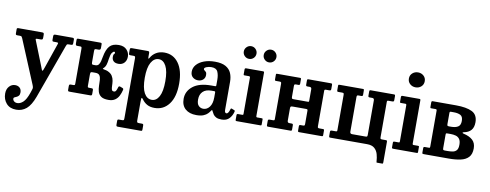

<svg xmlns="http://www.w3.org/2000/svg" viewBox="-78 -1184 4746 1860"><g transform="rotate(10 2295.0 -254.0)"><path d="M3 125.5Q3 81.5 27.2 55Q51.5 28.5 85 28.5Q113 28.5 130.2 44.5Q147.5 60.5 147.5 90.5Q147.5 111.5 138.8 122Q130 132.5 118.5 137.5Q107 142.5 98.2 146.8Q89.5 151 89.5 159.5Q89.5 174.5 101.8 185.5Q114 196.5 134.5 196.5Q163 196.5 191.2 170.8Q219.5 145 243.5 75.5L252.5 48Q259 32.5 257.5 21.5Q256 10.5 249.5 -4.5L72 -431Q66.5 -442.5 63.2 -446.2Q60 -450 45 -450H23.5Q12 -450 8.2 -453.2Q4.5 -456.5 4.5 -467V-508.5Q4.5 -520 19.5 -520H252Q264 -520 268 -515.8Q272 -511.5 272 -498.5V-474Q272 -459 268.2 -454.5Q264.5 -450 250.5 -450H222Q207.5 -450 204.2 -447.5Q201 -445 205.5 -435L301 -194.5Q308.5 -176.5 312.2 -165.5Q316 -154.5 319.5 -154.5Q324 -154.5 327.8 -164.2Q331.5 -174 338 -191.5L421 -433Q425 -443.5 422 -446.8Q419 -450 403.5 -450H381Q370 -450 367.2 -454Q364.5 -458 364.5 -468V-498.5Q364.5 -511.5 368.5 -515.8Q372.5 -520 385 -520H551Q568 -520 568 -506.5V-471.5Q568 -460.5 565 -455.2Q562 -450 551 -450H528.5Q511.5 -450 508.5 -444Q505.5 -438 500.5 -426L309 103.5Q277 190 234.5 225.8Q192 261.5 134.5 261.5Q71.5 261.5 37.2 222Q3 182.5 3 125.5Z M1122 -107.5Q1114.5 -75 1100.5 -47.5Q1086.5 -20 1062 -3.5Q1037.5 13 998.5 13Q949.5 13 925.8 -4Q902 -21 894 -48Q886 -75 885.5 -105.5Q885 -136 883.5 -163Q882 -190 870.8 -207Q859.5 -224 829.5 -224H801.5Q786 -224 783 -219.2Q780 -214.5 779.5 -198V-87Q779.5 -75.5 783 -72.8Q786.5 -70 796.5 -70H818Q828.5 -70 831.5 -65.8Q834.5 -61.5 834.5 -50.5V-16.5Q834.5 -7 831 -3.5Q827.5 0 818 0H613Q603.5 0 600.5 -3.8Q597.5 -7.5 597.5 -17V-51Q597.5 -62 600.8 -66Q604 -70 614.5 -70H638.5Q649.5 -70 652.5 -73Q655.5 -76 655.5 -88.5V-429Q655 -443 652.2 -446.5Q649.5 -450 638.5 -450H613Q602.5 -450 598.2 -454.2Q594 -458.5 594 -471.5V-503Q594 -514 597 -517Q600 -520 610.5 -520H822.5Q834 -520 837.2 -517.2Q840.5 -514.5 840.5 -503V-471Q840.5 -457.5 835.2 -453.8Q830 -450 820 -450H798.5Q786 -450 782.8 -446.5Q779.5 -443 779.5 -426.5V-318.5Q780 -305 782.8 -300.5Q785.5 -296 799 -296H816.5Q837.5 -296 848.2 -310Q859 -324 864.2 -345.5Q869.5 -367 873.5 -390Q886.5 -462 916 -495.2Q945.5 -528.5 1007 -528.5Q1058.5 -528.5 1085.2 -499.2Q1112 -470 1112 -432Q1112 -395 1090.8 -371.5Q1069.5 -348 1033.5 -348Q1001 -348 984.8 -363.5Q968.5 -379 968.5 -405.5Q968.5 -428 975.5 -432.8Q982.5 -437.5 982.5 -447Q982.5 -456.5 973.5 -456.5Q964 -456.5 952 -440.2Q940 -424 933.5 -376.5Q930 -345.5 922.8 -321.5Q915.5 -297.5 899 -283Q890 -275.5 896 -272.8Q902 -270 915 -268.2Q928 -266.5 941.5 -261Q975 -246.5 989 -223.8Q1003 -201 1006.5 -175.5Q1010 -150 1010.2 -127.5Q1010.5 -105 1015 -90.8Q1019.5 -76.5 1037 -76.5Q1050.5 -76.5 1057.5 -88.8Q1064.5 -101 1071 -124Q1074.5 -137.5 1088 -134L1110.5 -125.5Q1119 -122.5 1121 -118.2Q1123 -114 1122 -107.5Z M1117.5 -472V-502Q1117.5 -514.5 1122 -517.2Q1126.5 -520 1138 -520H1289Q1300 -520 1304.2 -517Q1308.5 -514 1308.5 -502.5V-465Q1308.5 -448.5 1311.5 -447.8Q1314.5 -447 1320 -456.5Q1339.5 -492 1373.8 -512.5Q1408 -533 1454.5 -533Q1542.5 -533 1594.5 -461.5Q1646.5 -390 1646.5 -260.5Q1646.5 -130.5 1593 -59.2Q1539.5 12 1451.5 12Q1408 12 1378.5 -4.2Q1349 -20.5 1328.5 -49Q1317.5 -64.5 1313 -62Q1308.5 -59.5 1308.5 -20.5V159Q1308.5 174.5 1312.2 178.8Q1316 183 1330 183H1356Q1367 183 1370.2 186.2Q1373.5 189.5 1373.5 201V236Q1373.5 248 1370.5 250.5Q1367.5 253 1355.5 253H1135Q1123.5 253 1120.5 248.8Q1117.5 244.5 1117.5 234V200.5Q1117.5 190.5 1120 186.8Q1122.5 183 1132.5 183H1164Q1177 183 1179.8 178.5Q1182.5 174 1182.5 159V-429Q1182.5 -443.5 1178 -446.8Q1173.5 -450 1163.5 -450H1133Q1123 -450 1120.2 -454.2Q1117.5 -458.5 1117.5 -472ZM1308.5 -260.5Q1308.5 -160.5 1336.2 -110.5Q1364 -60.5 1412 -60.5Q1456.5 -60.5 1483.5 -110.5Q1510.5 -160.5 1510.5 -260.5Q1510.5 -360 1483.5 -410.2Q1456.5 -460.5 1412 -460.5Q1365.5 -460.5 1337 -410.2Q1308.5 -360 1308.5 -260.5Z M1714.5 -124Q1714.5 -199 1776.2 -248.2Q1838 -297.5 1956.5 -297.5H1991Q1999.5 -297.5 2001.8 -299.5Q2004 -301.5 2004 -310.5V-362Q2004 -408.5 1989.8 -440.8Q1975.5 -473 1927.5 -473Q1901 -473 1879.5 -464.2Q1858 -455.5 1858 -443.5Q1858 -435.5 1865.8 -430.8Q1873.5 -426 1881.2 -417.5Q1889 -409 1889 -388.5Q1889 -359.5 1869.5 -342Q1850 -324.5 1820 -324.5Q1790 -324.5 1768 -343Q1746 -361.5 1746 -397Q1746 -435.5 1772.2 -465.8Q1798.5 -496 1845 -513.5Q1891.5 -531 1952.5 -531Q2019.5 -531 2058.2 -509Q2097 -487 2113 -449.5Q2129 -412 2129 -364.5V-87.5Q2129 -57.5 2147.5 -57.5Q2166 -57.5 2179.5 -105Q2182 -114 2191.5 -111L2218.5 -100Q2225 -97.5 2222.5 -88Q2213.5 -48.5 2186.8 -19.2Q2160 10 2111.5 10H2111Q2076.5 10 2057 -0.2Q2037.5 -10.5 2027.8 -25.5Q2018 -40.5 2012 -54Q2008.5 -63.5 2005 -64.2Q2001.5 -65 1995.5 -55Q1987.5 -42.5 1973 -27.2Q1958.5 -12 1932.2 -1Q1906 10 1862.5 10Q1793.5 10 1754 -24.8Q1714.5 -59.5 1714.5 -124ZM1853.5 -142Q1853.5 -99 1872.5 -80.5Q1891.5 -62 1918 -62Q1954.5 -62 1979.5 -94.8Q2004.5 -127.5 2004.5 -188V-237.5Q2004.5 -248.5 1995 -248.5H1965.5Q1911.5 -248.5 1882.5 -220.2Q1853.5 -192 1853.5 -142Z M2467.5 -615Q2442 -615 2423.5 -633.2Q2405 -651.5 2405 -677.5Q2405 -703 2423.5 -721.5Q2442 -740 2467.5 -740Q2493.5 -740 2511.8 -721.5Q2530 -703 2530 -677.5Q2530 -651.5 2511.8 -633.2Q2493.5 -615 2467.5 -615ZM2271.5 -615Q2246 -615 2227.5 -633.2Q2209 -651.5 2209 -677.5Q2209 -703 2227.5 -721.5Q2246 -740 2271.5 -740Q2297.5 -740 2315.8 -721.5Q2334 -703 2334 -677.5Q2334 -651.5 2315.8 -633.2Q2297.5 -615 2271.5 -615ZM2300 -450H2257.5Q2250.5 -450 2248.5 -452Q2246.5 -454 2246.5 -461.5V-506.5Q2246.5 -520 2259.5 -520H2427Q2437.5 -520 2437.5 -509.5V-82Q2437.5 -70 2448 -70H2490Q2497.5 -70 2500 -68.5Q2502.5 -67 2502.5 -59.5V-13Q2502.5 -5 2500.5 -2.5Q2498.5 0 2490 0H2261Q2252.5 0 2249.5 -2Q2246.5 -4 2246.5 -12V-55Q2246.5 -65 2249.8 -67.5Q2253 -70 2262 -70H2299.5Q2307.5 -70 2309.5 -72.5Q2311.5 -75 2311.5 -83V-437.5Q2311.5 -450 2300 -450Z M3042 -92.5Q3042 -79.5 3044.5 -74.8Q3047 -70 3060 -70H3094Q3102.5 -70 3104.8 -66.8Q3107 -63.5 3107 -55V-11Q3107 -3 3103.5 -1.5Q3100 0 3091.5 0H2871Q2863.5 0 2861.8 -3.8Q2860 -7.5 2860 -15.5V-55.5Q2860 -70 2872 -70H2898Q2909 -70 2912.5 -73.2Q2916 -76.5 2916 -89.5V-218Q2916 -227 2913.2 -230.2Q2910.5 -233.5 2900.5 -233.5H2769.5Q2754.5 -233.5 2749.8 -230Q2745 -226.5 2745 -210.5V-90.5Q2745 -70 2764 -70H2784.5Q2794 -70 2797.5 -67Q2801 -64 2801 -53V-15Q2801 -6 2798.2 -3Q2795.5 0 2787 0H2568Q2559 0 2556.5 -3.2Q2554 -6.5 2554 -16V-54Q2554 -64.5 2558 -67.2Q2562 -70 2572 -70H2602Q2611.5 -70 2615.2 -72.2Q2619 -74.5 2619 -84V-427.5Q2619 -440.5 2616.5 -445.2Q2614 -450 2601 -450H2567Q2558.5 -450 2556.2 -453.2Q2554 -456.5 2554 -465V-509Q2554 -517.5 2557.5 -518.8Q2561 -520 2569.5 -520H2790Q2798 -520 2799.5 -516.5Q2801 -513 2801 -504.5V-464.5Q2801 -450 2789 -450H2763.5Q2752 -450 2748.5 -446.8Q2745 -443.5 2745 -430.5V-326.5Q2745 -314 2748.2 -309.5Q2751.5 -305 2765 -305H2901Q2912.5 -305 2914.2 -307Q2916 -309 2916 -320V-429.5Q2916 -450 2897 -450H2876Q2867 -450 2863.5 -453Q2860 -456 2860 -467V-505Q2860 -514 2862.8 -517Q2865.5 -520 2874 -520H3093Q3102 -520 3104.5 -516.8Q3107 -513.5 3107 -504V-466Q3107 -455.5 3103 -452.8Q3099 -450 3089 -450H3059Q3049.5 -450 3045.8 -447.8Q3042 -445.5 3042 -436Z M3532 -429.5Q3532 -450 3512.5 -450H3488.5Q3479 -450 3475.8 -453Q3472.5 -456 3472.5 -467V-505Q3472.5 -514 3475 -517Q3477.5 -520 3486.5 -520H3712.5Q3721.5 -520 3724 -516.8Q3726.5 -513.5 3726.5 -504V-466Q3726.5 -455.5 3722.2 -452.8Q3718 -450 3708.5 -450H3675Q3665 -450 3661.5 -447.8Q3658 -445.5 3658 -436V-92.5Q3658 -79.5 3660.2 -74.8Q3662.5 -70 3676 -70H3713.5Q3721.5 -70 3724 -66.8Q3726.5 -63.5 3726.5 -55V146.5Q3726.5 153 3725 156.5Q3723.5 160 3717 160H3670Q3662.5 160 3661.5 157.8Q3660.5 155.5 3660.5 148.5Q3658.5 112.5 3649 78.5Q3639.5 44.5 3614.5 22.2Q3589.5 0 3540.5 0H3180Q3171 0 3168.5 -3.2Q3166 -6.5 3166 -16V-54Q3166 -64.5 3170.2 -67.2Q3174.5 -70 3184 -70H3217.5Q3227.5 -70 3231 -72.2Q3234.5 -74.5 3234.5 -84V-427.5Q3234.5 -440.5 3232 -445.2Q3229.5 -450 3216.5 -450H3179Q3171 -450 3168.5 -453.2Q3166 -456.5 3166 -465V-509Q3166 -517.5 3169.8 -518.8Q3173.5 -520 3181.5 -520H3409Q3417 -520 3418.5 -516.5Q3420 -513 3420 -504.5V-464.5Q3420 -450 3408 -450H3379Q3368 -450 3364.2 -446.8Q3360.5 -443.5 3360.5 -430.5V-90.5Q3360.5 -70 3381.5 -70H3512Q3524 -70 3528 -73.2Q3532 -76.5 3532 -89.5Z M3829.5 -697Q3829.5 -729.5 3852.5 -750Q3875.5 -770.5 3907.5 -770.5Q3940 -770.5 3962.8 -750Q3985.5 -729.5 3985.5 -697Q3985.5 -664.5 3962.8 -644Q3940 -623.5 3907.5 -623.5Q3875.5 -623.5 3852.5 -644Q3829.5 -664.5 3829.5 -697ZM3838.5 -450H3796Q3788.5 -450 3786.5 -452Q3784.5 -454 3784.5 -461.5V-506.5Q3784.5 -520 3797.5 -520H3965Q3975.5 -520 3975.5 -509.5V-82Q3975.5 -70 3986 -70H4028Q4035.5 -70 4038 -68.5Q4040.5 -67 4040.5 -59.5V-13Q4040.5 -5 4038.5 -2.5Q4036.5 0 4028.5 0H3799Q3791 0 3787.8 -2Q3784.5 -4 3784.5 -12V-55Q3784.5 -65 3787.8 -67.5Q3791 -70 3800 -70H3837.5Q3846 -70 3847.8 -72.5Q3849.5 -75 3849.5 -83V-437.5Q3849.5 -450 3838.5 -450Z M4136 -450H4093.5Q4086 -450 4084.5 -452.2Q4083 -454.5 4083 -462V-507Q4083 -520 4095 -520H4324Q4427 -520 4482.8 -492.5Q4538.5 -465 4538.5 -390Q4538.5 -340 4514.2 -312.5Q4490 -285 4443.5 -276.5Q4432.5 -274.5 4433 -269.8Q4433.5 -265 4442.5 -263Q4503 -249.5 4534.5 -220.2Q4566 -191 4566 -138.5Q4566 -82 4538.2 -52Q4510.5 -22 4461 -11Q4411.5 0 4346 0H4098.5Q4090 0 4086.5 -2Q4083 -4 4083 -12V-55Q4083 -65 4086.8 -67.5Q4090.5 -70 4099.5 -70H4136.5Q4145 -70 4146.5 -73Q4148 -76 4148 -84V-438Q4148 -450 4136 -450ZM4274 -434V-329.5Q4274 -316 4277 -311.8Q4280 -307.5 4292.5 -307.5H4315Q4355.5 -307.5 4380.8 -322.8Q4406 -338 4406 -380.5Q4406 -423.5 4380.8 -436.8Q4355.5 -450 4315 -450H4288Q4279 -450 4276.5 -446.8Q4274 -443.5 4274 -434ZM4274 -216.5V-92.5Q4274 -78 4277.5 -74Q4281 -70 4295 -70H4322Q4348.5 -70 4371.5 -74.2Q4394.5 -78.5 4408.8 -95.2Q4423 -112 4423 -149.5Q4423 -187 4408.8 -206Q4394.5 -225 4371.5 -231.2Q4348.5 -237.5 4322 -237.5H4291.5Q4278 -237.5 4276 -234.5Q4274 -231.5 4274 -216.5Z"/></g></svg>

Font: Besley* Narrow Semi
Style: Regular
Weight: 600
Width: 4
Designer: Owen Earl
Foundry: indestructible type*
Version: Version 3.000; ttfautohint (v1.8.3)